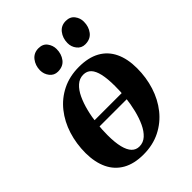

<svg xmlns="http://www.w3.org/2000/svg" viewBox="-222 -875 997 997"><g transform="rotate(-45 277.0 -376.0)"><path d="M394 -252H158.5L164.5 -293H399ZM321 -546.5Q390 -546.5 436.5 -520.8Q483 -495 506.5 -446Q530 -397 530 -328Q530 -260 510.5 -198.5Q491 -137 453.2 -89.5Q415.5 -42 360.8 -14.5Q306 13 236.5 13Q168.5 13 122.2 -13.2Q76 -39.5 52.8 -88.2Q29.5 -137 29 -205Q29 -274 48.5 -335.8Q68 -397.5 105.8 -445Q143.5 -492.5 198 -519.5Q252.5 -546.5 321 -546.5ZM308.5 -502Q280 -502 258 -482.2Q236 -462.5 220.5 -429.5Q205 -396.5 194.8 -355.8Q184.5 -315 180 -272Q175.5 -229 175.5 -190.5Q175.5 -137 184.2 -101.5Q193 -66 209.8 -48.8Q226.5 -31.5 251.5 -31.5Q280 -31.5 301.8 -51.2Q323.5 -71 339 -104.2Q354.5 -137.5 364.5 -178.5Q374.5 -219.5 379.2 -262.2Q384 -305 383.5 -343.5Q383.5 -397.5 375.5 -432.5Q367.5 -467.5 351.2 -484.8Q335 -502 308.5 -502ZM227 -605.5Q199.5 -605.5 182.5 -627Q165.5 -648.5 165.5 -676.5Q166 -712 186.2 -737.8Q206.5 -763.5 241 -763.5Q273 -763.5 289 -741.8Q305 -720 305 -694Q305 -657.5 285.2 -631.5Q265.5 -605.5 227 -605.5ZM427.5 -605.5Q400 -605.5 383 -627Q366 -648.5 366.5 -676.5Q367 -712 387 -737.8Q407 -763.5 441.5 -763.5Q473 -763.5 489.5 -741.8Q506 -720 505.5 -694Q505.5 -657.5 485.5 -631.5Q465.5 -605.5 427.5 -605.5Z"/></g></svg>

Font: Merriweather 72pt
Style: Bold Italic
Weight: 700
Italic angle: -7.8°
Version: Version 2.101